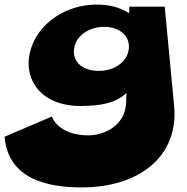

<svg xmlns="http://www.w3.org/2000/svg" viewBox="-112 -445 815 837"><path d="M-92 151C-77 333 90 372 244 372C498 372 668 234 647 16L606 -416H452L451 -388H449C413 -412 367 -425 308 -425C179 -425 62 -348 25 -239C-20 -108 61 17 238 17C321 17 393 6 439 -40L438 1C434 108 336 145 273 145C175 145 129 100 114 63ZM212 -239C223 -293 280 -328 342 -328C404 -328 452 -293 450 -239C448 -181 393 -136 319 -136C242 -136 200 -181 212 -239Z"/></svg>

Font: Hussar Milosc
Style: Bold
Weight: 700
Foundry: Cannot Into Space Fonts
Version: Version 1.02